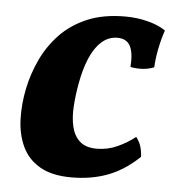

<svg xmlns="http://www.w3.org/2000/svg" viewBox="-42 -506 504 554"><g transform="rotate(5 210.5 -229.0)"><path d="M184.5 9Q127.5 9 92.6 -11.5Q57.7 -31.9 41.5 -67.1Q25.2 -102.3 23.9 -145.8Q22.5 -189.3 32 -235.4Q40.9 -278.2 60.1 -319.4Q79.3 -360.6 110.9 -393.9Q142.6 -427.3 188.9 -447.1Q235.3 -467 299.5 -467Q334.3 -467 365.9 -458.6Q397.4 -450.3 416.5 -436.7Q407.5 -410.2 402 -382.4Q396.5 -354.7 395.1 -328.2Q364.6 -316.1 326.7 -323.2Q329.7 -363.8 319.3 -383.8Q308.9 -403.9 281.9 -403.9Q256.3 -403.9 236.2 -385.9Q216.1 -368 202.6 -335.8Q189.1 -303.5 181.6 -261Q175.5 -227.4 173.5 -194.9Q171.5 -162.4 177.8 -136.3Q184.1 -110.1 201.4 -95Q218.7 -79.8 250.2 -79.8Q281.3 -79.8 309.8 -92.7Q338.3 -105.6 360.8 -123.7Q370.3 -111.4 374.6 -98.2Q378.8 -84.9 379.7 -67.5Q336.5 -26.5 289.3 -8.8Q242.1 9 184.5 9Z"/></g></svg>

Font: Vollkorn
Style: Italic
Weight: 400
Italic angle: -11°
Designer: Friedrich Althausen
Foundry: Friedrich Althausen
Version: Version 5.001